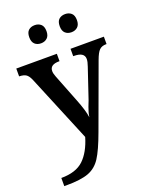

<svg xmlns="http://www.w3.org/2000/svg" viewBox="-177 -841 926 1174"><g transform="rotate(-20 286.0 -253.5)"><path d="M32 187Q128 187 178 139.5Q228 92 255 1L73 -438Q61 -465 46.5 -474.5Q32 -484 5 -485H2V-536H266V-488H263Q203 -488 203 -446Q203 -430 212 -408L283 -227Q314 -149 320 -103Q324 -132 336.5 -165Q349 -198 351 -202L417 -398Q427 -426 427 -444Q427 -488 359 -488H355V-536H572V-488H569Q541 -488 525 -472.5Q509 -457 493 -413L341 2Q303 106 272 154Q241 202 191 221Q141 240 45 240H32ZM142 -688Q142 -719 157.5 -733Q173 -747 198 -747Q222 -747 238 -733Q254 -719 254 -688Q254 -658 238 -643.5Q222 -629 198 -629Q173 -629 157.5 -643.5Q142 -658 142 -688ZM340 -688Q340 -719 355.5 -733Q371 -747 396 -747Q420 -747 436 -733Q452 -719 452 -688Q452 -658 436 -643.5Q420 -629 396 -629Q371 -629 355.5 -643.5Q340 -658 340 -688Z"/></g></svg>

Font: Noto Serif SemiBold
Style: Regular
Weight: 600
Designer: Monotype Design Team
Foundry: Monotype Imaging Inc.
Version: Version 1.001